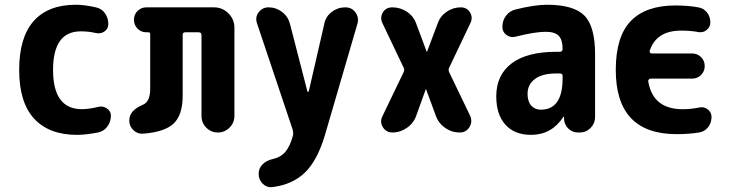

<svg xmlns="http://www.w3.org/2000/svg" viewBox="-20 -550 3040 797"><path d="M387.7 -106.4Q406.2 -111.3 423.3 -100.1Q440.4 -88.9 440.4 -70.3Q440.4 -44.9 425.8 -24.9Q411.1 -4.9 386.7 0Q335 9.8 299.8 9.8Q183.6 9.8 121.6 -57.6Q59.6 -125 59.6 -259.8Q59.6 -394.5 119.6 -462.4Q179.7 -530.3 294.9 -530.3Q330.1 -530.3 377.9 -519.5Q402.3 -514.6 416 -494.6Q429.7 -474.6 429.7 -450.2Q429.7 -430.7 413.6 -419.4Q397.5 -408.2 377 -413.1Q347.7 -419.9 315.4 -419.9Q200.2 -419.9 200.2 -259.8Q200.2 -96.7 320.3 -96.7Q353.5 -97.7 387.7 -106.4Z M868.2 -519.5Q903.3 -519.5 928.2 -494.6Q953.1 -469.7 953.1 -434.6V-69.3Q953.1 -40 932.6 -20Q912.1 0 884.3 0Q856.4 0 836.4 -20Q816.4 -40 816.4 -69.3V-405.3Q816.4 -416 803.7 -416H749Q738.3 -416 738.3 -405.3V-153.3Q738.3 -73.2 701.2 -37.6Q664.1 -2 574.2 4.9Q550.8 6.8 533.7 -9.8Q516.6 -26.4 516.6 -49.8Q516.6 -91.8 573.2 -115.2Q604.5 -127.9 603.5 -185.5V-408.2Q603.5 -416 595.7 -416H587.9Q565.4 -416 550.8 -431.2Q536.1 -446.3 536.1 -468.3Q536.1 -490.2 551.3 -504.9Q566.4 -519.5 587.9 -519.5Z M1413.1 -519.5Q1440.4 -519.5 1455.6 -498.5Q1470.7 -477.5 1463.9 -452.1L1329.1 9.8Q1297.9 115.2 1246.6 165.5Q1195.3 215.8 1111.3 226.6Q1087.9 229.5 1070.8 212.9Q1053.7 196.3 1053.7 171.9Q1053.7 148.4 1069.8 132.3Q1085.9 116.2 1111.3 110.4Q1146.5 102.5 1165.5 79.1Q1184.6 55.7 1196.3 11.7Q1198.2 2 1195.3 -10.7L1046.9 -453.1Q1038.1 -478.5 1053.7 -499Q1069.3 -519.5 1094.7 -519.5Q1126 -519.5 1150.9 -500.5Q1175.8 -481.4 1183.6 -451.2L1255.9 -170.9Q1255.9 -168.9 1258.3 -168.9Q1260.7 -168.9 1261.7 -170.9L1326.2 -451.2Q1332 -481.4 1356.9 -500.5Q1381.8 -519.5 1413.1 -519.5Z M1933.6 -456.1 1844.7 -269.5Q1839.8 -259.8 1844.7 -250L1931.6 -69.3Q1942.4 -44.9 1928.7 -22.5Q1915 0 1888.7 0Q1854.5 0 1826.7 -20Q1798.8 -40 1788.1 -72.3L1749 -178.7Q1749 -179.7 1748 -179.7Q1747.1 -179.7 1747.1 -178.7L1708 -70.3Q1697.3 -39.1 1669.4 -19.5Q1641.6 0 1609.4 0Q1583 0 1569.3 -22Q1555.7 -43.9 1567.4 -67.4L1655.3 -250Q1660.2 -259.8 1655.3 -269.5L1567.4 -454.1Q1556.6 -477.5 1569.3 -498.5Q1582 -519.5 1608.4 -519.5Q1641.6 -519.5 1669.4 -501Q1697.3 -482.4 1708 -451.2L1751 -335.9Q1751 -335 1752 -335Q1752.9 -335 1752.9 -335.9L1796.9 -453.1Q1807.6 -483.4 1834.5 -501.5Q1861.3 -519.5 1892.6 -519.5Q1918 -519.5 1930.7 -499Q1943.4 -478.5 1933.6 -456.1Z M2315.4 -224.6V-234.4Q2315.4 -245.1 2303.7 -245.1H2290Q2231.4 -245.1 2200.7 -222.2Q2169.9 -199.2 2169.9 -160.2Q2169.9 -128.9 2185.1 -111.8Q2200.2 -94.7 2224.6 -94.7Q2315.4 -94.7 2315.4 -224.6ZM2250 -530.3Q2361.3 -530.3 2405.8 -485.4Q2450.2 -440.4 2450.2 -325.2V-64.5Q2450.2 -38.1 2431.6 -19Q2413.1 0 2386.7 0H2379.9Q2355.5 0 2338.9 -16.6Q2322.3 -33.2 2321.3 -56.6V-64.5Q2321.3 -65.4 2320.3 -65.4Q2318.4 -65.4 2318.4 -64.5Q2269.5 9.8 2184.6 9.8Q2116.2 9.8 2078.1 -32.2Q2040 -74.2 2040 -150.4Q2040 -238.3 2103.5 -286.6Q2167 -335 2290 -335H2303.7Q2314.5 -335 2315.4 -345.7Q2315.4 -384.8 2299.3 -401.4Q2283.2 -418 2245.1 -418Q2200.2 -418 2119.1 -397.5Q2099.6 -392.6 2082.5 -404.8Q2065.4 -417 2065.4 -438.5Q2065.4 -464.8 2080.6 -484.9Q2095.7 -504.9 2120.1 -510.7Q2199.2 -530.3 2250 -530.3Z M2881.8 -103.5Q2901.4 -108.4 2917.5 -96.2Q2933.6 -84 2933.6 -64.5Q2933.6 -40 2919.4 -22Q2905.3 -3.9 2881.8 0Q2839.8 6.8 2788.1 6.8Q2536.1 6.8 2536.1 -259.8Q2536.1 -398.4 2598.6 -462.9Q2661.1 -527.3 2783.2 -527.3Q2835.9 -527.3 2878.9 -519.5Q2901.4 -515.6 2915 -498Q2928.7 -480.5 2928.7 -457Q2928.7 -438.5 2913.6 -425.8Q2898.4 -413.1 2877.9 -417Q2847.7 -422.9 2807.6 -422.9Q2704.1 -422.9 2676.8 -338.9Q2675.8 -335 2678.2 -331.5Q2680.7 -328.1 2685.5 -328.1H2852.5Q2875 -328.1 2890.1 -313Q2905.3 -297.9 2905.3 -275.9Q2905.3 -253.9 2890.1 -238.8Q2875 -223.6 2852.5 -223.6H2680.7Q2675.8 -223.6 2672.9 -219.7Q2669.9 -215.8 2670.9 -211.9Q2690.4 -96.7 2813.5 -96.7Q2847.7 -96.7 2881.8 -103.5Z"/></svg>

Font: Rounded-X Mgen+ 1m bold
Style: Bold
Weight: 700
Designer: [Source Han Sans]
Ryoko NISHIZUKA  (kana & ideographs); Paul D. Hunt (Latin, Greek & Cyrillic); Wenlong ZHANG  (bopomofo
Version: Version 1.059.20150602